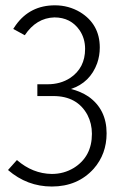

<svg xmlns="http://www.w3.org/2000/svg" viewBox="-20 -555 451 715"><path d="M172.9 139.6Q269.5 139.6 329.1 73.2Q377 18.6 377 -58.6Q377 -147.5 309.6 -195.3Q280.3 -214.8 244.1 -223.6Q315.4 -247.1 341.8 -319.3Q351.6 -347.7 351.6 -377.9Q351.6 -464.8 278.3 -509.8Q235.4 -535.2 184.6 -535.2Q91.8 -535.2 39.1 -461.9Q33.2 -454.1 29.3 -447.3L72.3 -423.8Q115.2 -488.3 182.6 -490.2Q243.2 -490.2 276.4 -442.4Q296.9 -412.1 296.9 -373Q296.9 -301.8 241.2 -264.6Q205.1 -241.2 157.2 -241.2H119.1V-197.3H178.7Q267.6 -197.3 305.7 -127Q322.3 -94.7 322.3 -56.6Q322.3 28.3 254.9 70.3Q217.8 92.8 172.9 92.8Q101.6 91.8 43 41L9.8 78.1Q81.1 139.6 172.9 139.6Z"/></svg>

Font: Yaldevi Colombo Light
Style: Regular
Weight: 300
Designer: Sol Matas, Denzil Rajitha, Kosala Senevirathne and Pathum Egodawatta
Foundry: Mooniak
Version: Version 1.020 ; ttfautohint (v1.6)